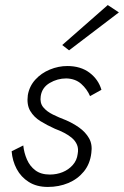

<svg xmlns="http://www.w3.org/2000/svg" viewBox="-20 -730 490 759"><path d="M72 -155 26 -132Q29 -94 46 -62Q63 -30 94 -10.5Q125 9 169 9Q213 9 250 -6.5Q287 -22 311.5 -52Q336 -82 341 -125Q346 -159 332 -183.5Q318 -208 292.5 -226Q267 -244 238 -256Q214 -265 189.5 -277Q165 -289 151 -306Q137 -323 141 -350Q146 -384 176.5 -402Q207 -420 242 -420Q278 -419 301 -398.5Q324 -378 336 -350L381 -375Q369 -416 334 -442.5Q299 -469 246 -469Q211 -469 177 -455Q143 -441 119.5 -415Q96 -389 90 -354Q85 -316 99.5 -291.5Q114 -267 140 -251Q166 -235 197 -221Q216 -214 233.5 -205Q251 -196 264.5 -184.5Q278 -173 284.5 -157.5Q291 -142 287 -121Q284 -96 267.5 -77.5Q251 -59 227.5 -49.5Q204 -40 177 -40Q142 -40 120 -56.5Q98 -73 86.5 -99.5Q75 -126 72 -155ZM450 -681 406 -710 226 -552 253 -531Z"/></svg>

Font: Jost Light
Style: Italic
Weight: 300
Italic angle: -5°
Version: Version 3.710